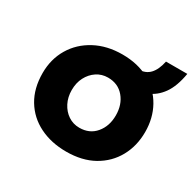

<svg xmlns="http://www.w3.org/2000/svg" viewBox="-123 -657 817 803"><g transform="rotate(30 285.5 -255.5)"><path d="M38 -224Q38 -291 69.5 -344Q101 -397 158 -427.5Q215 -458 289 -458Q364 -458 419 -427.5Q474 -397 503.5 -344Q533 -291 533 -224Q533 -157 503.5 -103.5Q474 -50 419 -19Q364 12 287 12Q215 12 158.5 -16Q102 -44 70 -97Q38 -150 38 -224ZM179 -223Q179 -189 193 -161.5Q207 -134 231 -118Q255 -102 285 -102Q334 -102 363 -136.5Q392 -171 392 -223Q392 -275 363 -309.5Q334 -344 285 -344Q255 -344 231 -328Q207 -312 193 -285Q179 -258 179 -223ZM376 -437Q411 -437 431.5 -458.5Q452 -480 461 -523H564Q553 -458 526.5 -421Q500 -384 461.5 -369Q423 -354 376 -354Z"/></g></svg>

Font: Reem Kufi
Style: Regular
Weight: 400
Designer: Khaled Hosny
Version: Version 1.6